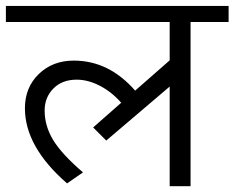

<svg xmlns="http://www.w3.org/2000/svg" viewBox="-35 -645 811 665"><path d="M552.7 0V-345.2L333 -158.2L287.6 -203.6L384.8 -289.1Q352.5 -326.2 311.3 -347.7Q270 -369.1 230.5 -369.1Q180.2 -369.1 149.9 -338.4Q119.6 -307.6 119.6 -262.2Q119.6 -209 148.9 -160.4Q178.2 -111.8 252.4 -47.9L197.3 -9.8Q51.3 -136.7 51.3 -270Q51.3 -341.8 99.1 -388.4Q147 -435.1 220.7 -435.1Q342.3 -435.1 433.1 -331.1L552.7 -436V-568.8H-14.6V-624.5H756.8V-568.8H625V0Z"/></svg>

Font: Khula Regular
Style: Regular
Weight: 400
Designer: Erin McLaughlin, Steve Matteson
Version: Version 1.000;PS 1.0;hotconv 1.0.72;makeotf.lib2.5.5900